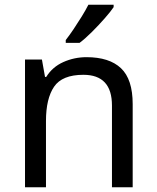

<svg xmlns="http://www.w3.org/2000/svg" viewBox="-20 -786 658 806"><path d="M343 -546Q439 -546 488 -499.5Q537 -453 537 -349V0H450V-343Q450 -472 330 -472Q241 -472 207 -422Q173 -372 173 -278V0H85V-536H156L169 -463H174Q200 -505 246 -525.5Q292 -546 343 -546ZM457 -756Q445 -738 420 -709.5Q395 -681 366.5 -652.5Q338 -624 314 -606H256V-618Q271 -637 288.5 -663Q306 -689 323 -716.5Q340 -744 351 -766H457Z"/></svg>

Font: Noto Music
Style: Regular
Weight: 400
Designer: Monotype Design Team, Benjamin Yang
Foundry: Monotype Imaging Inc.
Version: Version 2.002; ttfautohint (v1.8.4.7-5d5b)